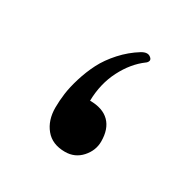

<svg xmlns="http://www.w3.org/2000/svg" viewBox="-83 -380 453 458"><g transform="rotate(30 143.0 -150.5)"><path d="M147.5 0Q112.3 0 93.8 -22.7Q75.2 -45.4 75.2 -80.1Q75.2 -98.6 77.9 -118.9Q80.6 -139.2 88.4 -164.6Q96.2 -189.9 107.9 -212.9Q119.6 -235.8 139.9 -258.3Q160.2 -280.8 185.5 -296.4Q201.2 -305.7 210.4 -297.4Q218.3 -291 210.4 -282.7Q209.5 -282.2 208.5 -281.2Q178.7 -259.3 159.2 -221.2Q139.6 -183.1 138.7 -135.7Q173.8 -135.7 192.1 -117.4Q210.4 -99.1 210.4 -64.5Q210.4 -39.6 192.6 -19.8Q174.8 0 147.5 0Z"/></g></svg>

Font: Parastoo FD
Style: FD
Weight: 400
Foundry: Saber Rastikerdar (saber.rastikerdar@gmail.com)
Version: Version 2.0.1